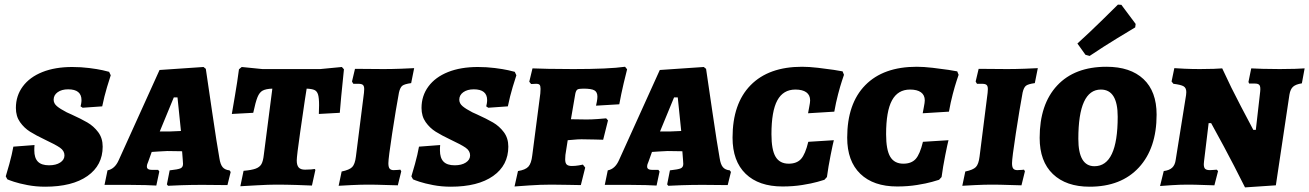

<svg xmlns="http://www.w3.org/2000/svg" viewBox="-20 -802 5687 834"><path d="M12 -23 5 -36Q9 -48 20.5 -89.5Q32 -131 38 -165L130 -172Q129 -164 129 -149Q129 -116 144.5 -100Q160 -84 193 -84Q223 -84 241.5 -96Q260 -108 260 -127Q260 -147 240.5 -160.5Q221 -174 176 -195Q136 -214 110.5 -230Q85 -246 67 -271.5Q49 -297 49 -333Q49 -386 79 -426.5Q109 -467 164 -489Q219 -511 294 -511Q332 -511 367.5 -506.5Q403 -502 425.5 -497Q448 -492 454 -490L461 -475Q457 -464 445 -424Q433 -384 424 -340L339 -334L330 -340Q331 -343 332.5 -351.5Q334 -360 334 -367Q334 -414 276 -414Q248 -414 230.5 -401.5Q213 -389 213 -369Q213 -353 227 -341Q241 -329 270 -314L290 -305Q332 -286 359.5 -270Q387 -254 406.5 -228Q426 -202 426 -165Q426 -84 360 -37.5Q294 9 176 9Q136 9 99.5 2Q63 -5 40.5 -12.5Q18 -20 12 -23Z M977 -62 982 -55 968 2 859 1Q813 1 768 2.5Q723 4 710 5L705 -1L717 -62Q754 -66 764.5 -71Q775 -76 775 -90Q775 -100 774 -106L771 -145L707 -146Q695 -146 669 -144Q643 -142 639 -142L624 -100Q618 -88 618 -78Q618 -64 641 -64H667L672 -57L659 4Q647 3 612 2Q577 1 537 1H434L447 -62Q479 -68 496 -107L673 -498L864 -511L874 -503Q881 -456 901.5 -316Q922 -176 933 -115Q937 -88 947 -76Q957 -64 977 -62ZM719 -231Q730 -231 766 -233L751 -379H735L674 -231Z M1080 -312 987 -307Q990 -325 1000.5 -386Q1011 -447 1018 -501L1030 -511L1120 -502H1371L1465 -511L1474 -501Q1467 -434 1462 -381.5Q1457 -329 1456 -312L1365 -307L1366 -345Q1366 -377 1361.5 -391.5Q1357 -406 1346 -411Q1335 -416 1312 -417L1304 -366Q1299 -333 1284 -228.5Q1269 -124 1269 -105Q1269 -84 1277.5 -74.5Q1286 -65 1305 -65Q1320 -65 1331.5 -66Q1343 -67 1347 -68L1350 -64L1335 4Q1317 3 1269.5 1.5Q1222 0 1179 0Q1148 0 1094.5 3Q1041 6 1024 7L1038 -60Q1073 -63 1090.5 -69.5Q1108 -76 1115.5 -89Q1123 -102 1126 -130L1163 -417Q1135 -416 1121 -408.5Q1107 -401 1098.5 -380Q1090 -359 1080 -312Z M1667 -93Q1667 -76 1672.5 -69.5Q1678 -63 1690 -63Q1702 -63 1709.5 -64Q1717 -65 1719 -65L1723 -58L1708 3Q1693 3 1653.5 1.5Q1614 0 1579 0Q1548 0 1506 2Q1464 4 1451 5L1464 -57Q1498 -64 1510 -76.5Q1522 -89 1526 -122L1561 -399Q1562 -405 1562 -415Q1562 -428 1556.5 -433Q1551 -438 1537 -438H1515Q1513 -440 1509 -448L1522 -503L1646 -502Q1682 -502 1722.5 -503.5Q1763 -505 1779 -506L1766 -441Q1737 -437 1727.5 -429.5Q1718 -422 1713 -400Q1700 -330 1683.5 -222.5Q1667 -115 1667 -93Z M1774 -23 1767 -36Q1771 -48 1782.5 -89.5Q1794 -131 1800 -165L1892 -172Q1891 -164 1891 -149Q1891 -116 1906.5 -100Q1922 -84 1955 -84Q1985 -84 2003.5 -96Q2022 -108 2022 -127Q2022 -147 2002.5 -160.5Q1983 -174 1938 -195Q1898 -214 1872.5 -230Q1847 -246 1829 -271.5Q1811 -297 1811 -333Q1811 -386 1841 -426.5Q1871 -467 1926 -489Q1981 -511 2056 -511Q2094 -511 2129.5 -506.5Q2165 -502 2187.5 -497Q2210 -492 2216 -490L2223 -475Q2219 -464 2207 -424Q2195 -384 2186 -340L2101 -334L2092 -340Q2093 -343 2094.5 -351.5Q2096 -360 2096 -367Q2096 -414 2038 -414Q2010 -414 1992.5 -401.5Q1975 -389 1975 -369Q1975 -353 1989 -341Q2003 -329 2032 -314L2052 -305Q2094 -286 2121.5 -270Q2149 -254 2168.5 -228Q2188 -202 2188 -165Q2188 -84 2122 -37.5Q2056 9 1938 9Q1898 9 1861.5 2Q1825 -5 1802.5 -12.5Q1780 -20 1774 -23Z M2435 -110Q2435 -94 2441.5 -87.5Q2448 -81 2464 -81Q2479 -81 2493.5 -83.5Q2508 -86 2512 -87L2522 -74L2503 2Q2488 2 2449.5 1Q2411 0 2375 0Q2327 0 2278 3.5Q2229 7 2215 8L2230 -59Q2262 -64 2275 -78Q2288 -92 2292 -127L2327 -396Q2328 -404 2328 -416Q2328 -429 2324 -433.5Q2320 -438 2309 -438L2287 -437L2279 -447L2293 -505Q2311 -504 2362 -503Q2413 -502 2470 -502Q2625 -502 2695 -512L2704 -501Q2700 -487 2689 -440Q2678 -393 2670 -349L2569 -343Q2570 -347 2572.5 -360Q2575 -373 2575 -382Q2575 -402 2562 -409.5Q2549 -417 2514 -417Q2494 -417 2488 -413Q2482 -409 2479 -395L2460 -284L2528 -283Q2551 -283 2577 -285Q2603 -287 2613 -288L2621 -279L2600 -195Q2591 -195 2563.5 -196Q2536 -197 2506 -197Q2489 -197 2470.5 -195Q2452 -193 2446 -193L2436 -129Q2435 -122 2435 -110Z M3150 -62 3155 -55 3141 2 3032 1Q2986 1 2941 2.5Q2896 4 2883 5L2878 -1L2890 -62Q2927 -66 2937.5 -71Q2948 -76 2948 -90Q2948 -100 2947 -106L2944 -145L2880 -146Q2868 -146 2842 -144Q2816 -142 2812 -142L2797 -100Q2791 -88 2791 -78Q2791 -64 2814 -64H2840L2845 -57L2832 4Q2820 3 2785 2Q2750 1 2710 1H2607L2620 -62Q2652 -68 2669 -107L2846 -498L3037 -511L3047 -503Q3054 -456 3074.5 -316Q3095 -176 3106 -115Q3110 -88 3120 -76Q3130 -64 3150 -62ZM2892 -231Q2903 -231 2939 -233L2924 -379H2908L2847 -231Z M3162 -204Q3162 -352 3240.5 -432Q3319 -512 3464 -512Q3494 -512 3533 -507.5Q3572 -503 3602 -498.5Q3632 -494 3640 -492L3646 -477Q3644 -471 3637 -450Q3630 -429 3620.5 -393Q3611 -357 3604 -317L3490 -310Q3491 -317 3495 -337Q3499 -357 3499 -366Q3499 -389 3482.5 -401Q3466 -413 3435 -413Q3382 -413 3356.5 -366Q3331 -319 3331 -219Q3331 -151 3349 -121Q3367 -91 3406 -91Q3441 -91 3459.5 -111.5Q3478 -132 3491 -186L3602 -193Q3598 -178 3588 -128Q3578 -78 3572 -33L3561 -21Q3555 -19 3530.5 -12Q3506 -5 3465.5 1.5Q3425 8 3379 8Q3276 8 3219 -47Q3162 -102 3162 -204Z M3660 -204Q3660 -352 3738.5 -432Q3817 -512 3962 -512Q3992 -512 4031 -507.5Q4070 -503 4100 -498.5Q4130 -494 4138 -492L4144 -477Q4142 -471 4135 -450Q4128 -429 4118.5 -393Q4109 -357 4102 -317L3988 -310Q3989 -317 3993 -337Q3997 -357 3997 -366Q3997 -389 3980.5 -401Q3964 -413 3933 -413Q3880 -413 3854.5 -366Q3829 -319 3829 -219Q3829 -151 3847 -121Q3865 -91 3904 -91Q3939 -91 3957.5 -111.5Q3976 -132 3989 -186L4100 -193Q4096 -178 4086 -128Q4076 -78 4070 -33L4059 -21Q4053 -19 4028.5 -12Q4004 -5 3963.5 1.5Q3923 8 3877 8Q3774 8 3717 -47Q3660 -102 3660 -204Z M4376 -93Q4376 -76 4381.5 -69.5Q4387 -63 4399 -63Q4411 -63 4418.5 -64Q4426 -65 4428 -65L4432 -58L4417 3Q4402 3 4362.5 1.5Q4323 0 4288 0Q4257 0 4215 2Q4173 4 4160 5L4173 -57Q4207 -64 4219 -76.5Q4231 -89 4235 -122L4270 -399Q4271 -405 4271 -415Q4271 -428 4265.5 -433Q4260 -438 4246 -438H4224Q4222 -440 4218 -448L4231 -503L4355 -502Q4391 -502 4431.5 -503.5Q4472 -505 4488 -506L4475 -441Q4446 -437 4436.5 -429.5Q4427 -422 4422 -400Q4409 -330 4392.5 -222.5Q4376 -115 4376 -93Z M4496 -203Q4496 -349 4572 -430.5Q4648 -512 4786 -512Q4890 -512 4947 -458.5Q5004 -405 5004 -304Q5004 -158 4927 -74.5Q4850 9 4713 9Q4611 9 4553.5 -46Q4496 -101 4496 -203ZM4835 -295Q4835 -413 4762 -413Q4664 -413 4664 -199Q4664 -80 4734 -80Q4835 -80 4835 -295ZM4713 -559 4695 -564 4660 -613Q4715 -663 4768 -715Q4821 -767 4836 -782L4851 -781L4913 -698L4911 -683Q4894 -673 4834 -636.5Q4774 -600 4713 -559Z M5454 -405Q5456 -425 5451 -432Q5446 -439 5432 -439H5406L5403 -446L5415 -505Q5428 -504 5465 -503Q5502 -502 5539 -502Q5574 -502 5605 -503Q5636 -504 5647 -505L5635 -440Q5609 -436 5597 -425.5Q5585 -415 5581 -391L5522 3L5388 12Q5339 -86 5296 -166Q5253 -246 5241 -267H5230L5210 -101L5209 -89Q5209 -74 5215 -68.5Q5221 -63 5236 -63Q5244 -63 5253 -64Q5262 -65 5265 -65L5271 -59L5255 3Q5242 3 5206.5 1.5Q5171 0 5138 0Q5105 0 5067.5 2.5Q5030 5 5019 6L5035 -59Q5059 -62 5071.5 -73.5Q5084 -85 5087 -108L5132 -389Q5133 -394 5133 -402Q5133 -420 5121.5 -427Q5110 -434 5077 -438L5069 -448L5081 -506Q5091 -505 5124.5 -503.5Q5158 -502 5192 -502Q5225 -502 5252.5 -503Q5280 -504 5289 -505Q5328 -420 5370 -340.5Q5412 -261 5424 -238H5435Z"/></svg>

Font: Alegreya SC ExtraBold
Style: Italic
Weight: 800
Italic angle: -7°
Designer: Juan Pablo del Peral
Foundry: Huerta Tipografica
Version: Version 2.007; ttfautohint (v1.6)